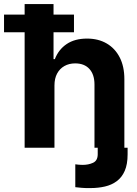

<svg xmlns="http://www.w3.org/2000/svg" viewBox="-64 -748 694 972"><path d="M430.7 0H582V33.4Q582 83.8 567.5 116.9Q553 150 527.2 169.1Q501.4 188.3 467.3 196.2Q433.2 204.1 394.3 204.1Q368.5 204.6 350 202.9Q331.4 201.3 317.2 199.6V83.8Q326.7 85 335.7 85.9Q344.7 86.9 354.1 86.7Q383.5 86.9 407 76.1Q430.5 65.3 430.7 33.4ZM211.7 -315.2V0H60.7V-727.5H207V-448.8H213.7Q232.4 -497.2 273.5 -525Q314.6 -552.7 376.8 -552.7Q433.6 -552.7 476 -528Q518.5 -503.3 542 -457.4Q565.6 -411.4 565.6 -347.3V0H414.3V-320.3Q414.3 -370.8 388.6 -399Q363 -427.1 316.6 -427.1Q285.8 -427.1 262.2 -413.8Q238.5 -400.5 225.1 -375.6Q211.7 -350.8 211.7 -315.2ZM-43.6 -584.8V-674.2H310.5V-584.8Z"/></svg>

Font: Inter Tight
Style: Regular
Weight: 400
Designer: Rasmus Andersson
Foundry: rsms
Version: Version 3.002